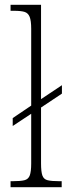

<svg xmlns="http://www.w3.org/2000/svg" viewBox="-20 -780 284 800"><path d="M24 0V-25H33Q65 -25 81.5 -29Q98 -33 104 -49Q110 -65 110 -99V-306L33 -255V-288L110 -340V-660Q110 -694 103.5 -710Q97 -726 82 -730.5Q67 -735 39 -735H24V-760H151V-367L238 -425V-390L151 -332V-99Q151 -65 156.5 -49Q162 -33 178.5 -29Q195 -25 227 -25H237V0Z"/></svg>

Font: Noto Serif Ethiopic Condensed ExtraLight
Style: Regular
Weight: 200
Width: 3
Designer: Monotype Design Team
Foundry: Monotype Imaging Inc.
Version: Version 2.102; ttfautohint (v1.8.4.7-5d5b)